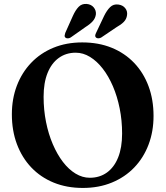

<svg xmlns="http://www.w3.org/2000/svg" viewBox="-20 -932 837 971"><path d="M396 -717.5Q478.5 -717.5 544.8 -690.5Q611 -663.5 658.5 -613.8Q706 -564 731.2 -496Q756.5 -428 756.5 -345.5Q756.5 -267 731.2 -200.5Q706 -134 659 -85Q612 -36 546 -8.8Q480 18.5 399 18.5Q317.5 18.5 251.5 -8.5Q185.5 -35.5 138.2 -85.2Q91 -135 65.5 -203.2Q40 -271.5 40 -354Q40 -432 65.2 -498.5Q90.5 -565 137.5 -614.2Q184.5 -663.5 250 -690.5Q315.5 -717.5 396 -717.5ZM597.5 -256.5Q597.5 -323 585.2 -383.8Q573 -444.5 551 -495.8Q529 -547 499.5 -585Q470 -623 435.2 -644.2Q400.5 -665.5 363 -665.5Q314 -665.5 277.2 -639Q240.5 -612.5 220.5 -562.8Q200.5 -513 200.5 -443Q200.5 -376 212.8 -315Q225 -254 247 -202.8Q269 -151.5 298.2 -113.2Q327.5 -75 362.2 -54Q397 -33 434 -33Q484 -33 520.8 -59.5Q557.5 -86 577.5 -135.8Q597.5 -185.5 597.5 -256.5ZM348.5 -851.5Q361.5 -880.5 377.5 -897.2Q393.5 -914 418.5 -912Q441 -910 453.8 -894.8Q466.5 -879.5 465 -860Q462.5 -840 449.2 -825Q436 -810 413.5 -796L337.5 -742.5Q331 -738.5 323.8 -738Q316.5 -737.5 311 -741.5Q306 -746 306.8 -752Q307.5 -758 310 -765.5ZM506.5 -851.5Q520.5 -880 537.2 -896.2Q554 -912.5 579 -909Q601 -906 613.2 -890.8Q625.5 -875.5 622.5 -855.5Q620 -835.5 606 -821.2Q592 -807 568.5 -794L491.5 -742Q485 -738.5 477.8 -738.2Q470.5 -738 465.5 -742Q460.5 -747 461.5 -753Q462.5 -759 466 -766Z"/></svg>

Font: Fraunces SemiBold
Style: Regular
Weight: 600
Version: Version 1.000;[b76b70a41]